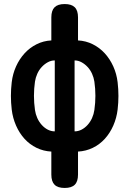

<svg xmlns="http://www.w3.org/2000/svg" viewBox="-20 -750 640 950"><path d="M366 114Q366 148 350 164Q334 180 300 180Q266 180 250 164Q234 148 234 114V0Q195 -2 161 -18.5Q127 -35 101.5 -63Q76 -91 59.5 -128.5Q43 -166 38 -208Q34 -242 34 -275.5Q34 -309 38 -343Q43 -385 59.5 -421.5Q76 -458 101.5 -486Q127 -514 161 -531Q195 -548 234 -550V-664Q234 -698 250 -714Q266 -730 300 -730Q334 -730 350 -714Q366 -698 366 -664V-550Q405 -548 439 -531Q473 -514 498.5 -486Q524 -458 540.5 -421.5Q557 -385 562 -343Q566 -309 566 -275.5Q566 -242 562 -208Q557 -166 540.5 -128.5Q524 -91 498.5 -63Q473 -35 439 -18.5Q405 -2 366 0ZM251 -100V-451Q233 -451 216.5 -442Q200 -433 186.5 -418.5Q173 -404 164.5 -385Q156 -366 153 -346Q148 -311 148 -276Q148 -241 153 -206Q156 -185 164.5 -166Q173 -147 186.5 -132Q200 -117 216.5 -108.5Q233 -100 251 -100ZM349 -451V-100Q367 -100 383.5 -108.5Q400 -117 413.5 -132Q427 -147 435.5 -166Q444 -185 447 -206Q452 -241 452 -276Q452 -311 447 -346Q444 -366 435.5 -385Q427 -404 413.5 -418.5Q400 -433 383.5 -442Q367 -451 349 -451Z"/></svg>

Font: Maple Mono Normal NL
Style: Bold
Weight: 700
Monospace: yes
Designer: subframe7536
Version: Version 7.000